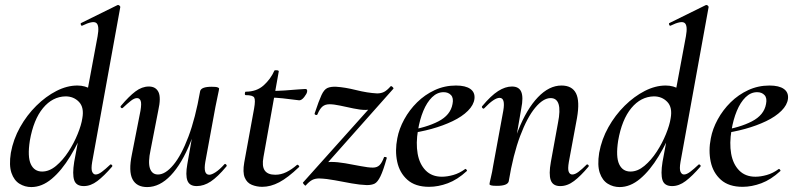

<svg xmlns="http://www.w3.org/2000/svg" viewBox="-20 -746 3227 779"><path d="M107 13Q81 13 59 -0.5Q37 -14 26.5 -44.5Q16 -75 24 -126Q34 -181 61.5 -230Q89 -279 127.5 -317Q166 -355 209 -377Q252 -399 294 -399Q326 -399 351 -383Q376 -367 378 -332L331 -246Q301 -171 265.5 -112.5Q230 -54 190 -20.5Q150 13 107 13ZM151 -50Q180 -50 207.5 -73Q235 -96 257.5 -130.5Q280 -165 295 -202Q310 -239 314 -266Q322 -310 300.5 -332.5Q279 -355 246 -355Q193 -354 154.5 -307.5Q116 -261 101 -175Q91 -110 105 -80Q119 -50 151 -50ZM320 9Q289 9 281 -15Q273 -39 281 -89L376 -599Q384 -643 370.5 -653Q357 -663 314 -642Q310 -640 308 -646Q306 -652 310 -653L456 -725Q461 -727 465 -723Q469 -719 468 -717L354 -89Q349 -60 354 -49Q359 -38 368 -38Q379 -38 393.5 -49Q408 -60 426 -77Q429 -81 433.5 -77Q438 -73 434 -69Q402 -32 375 -11.5Q348 9 320 9Z M577 13Q534 13 517.5 -19Q501 -51 515 -119L550 -297Q555 -327 550.5 -337.5Q546 -348 536 -348Q525 -348 511 -337Q497 -326 479 -309Q475 -305 471 -309Q467 -313 471 -317Q503 -355 529.5 -375Q556 -395 584 -395Q612 -395 623 -372.5Q634 -350 622 -297L591 -138Q580 -87 588.5 -62.5Q597 -38 621 -38Q651 -38 683.5 -77Q716 -116 744.5 -191.5Q773 -267 792 -376L808 -375Q788 -257 753 -169.5Q718 -82 673 -34.5Q628 13 577 13ZM778 9Q749 9 740.5 -13Q732 -35 740 -80L792 -376Q796 -394 839 -394Q857 -394 863 -391.5Q869 -389 869 -387Q869 -383 864 -360.5Q859 -338 854 -312L813 -89Q804 -37 829 -37Q839 -37 855 -47.5Q871 -58 890 -79Q893 -83 897.5 -78.5Q902 -74 898 -70Q863 -28 835 -9.5Q807 9 778 9Z M1044 12Q1022 12 1002 4Q982 -4 973 -25.5Q964 -47 971 -87L1011 -306Q1017 -340 1011.5 -350Q1006 -360 977 -360Q973 -360 973.5 -367Q974 -374 977 -374Q1021 -374 1049.5 -399.5Q1078 -425 1093 -459Q1094 -462 1103 -461Q1112 -460 1111 -456L1049 -109Q1042 -72 1054 -54.5Q1066 -37 1097 -37Q1120 -37 1141.5 -47.5Q1163 -58 1185 -77Q1187 -79 1191.5 -75Q1196 -71 1193 -68Q1148 -25 1113 -6.5Q1078 12 1044 12ZM1194 -339Q1192 -339 1173 -341.5Q1154 -344 1127.5 -347Q1101 -350 1074 -350L1076 -377Q1107 -377 1136 -379Q1165 -381 1187.5 -383Q1210 -385 1219 -385Q1224 -385 1225.5 -381.5Q1227 -378 1226 -374Q1225 -366 1214.5 -352.5Q1204 -339 1194 -339Z M1220 7Q1218 8 1213 2Q1208 -4 1209 -5L1527 -360L1521 -349Q1508 -320 1496 -310Q1484 -300 1463 -300Q1442 -300 1414 -306Q1386 -312 1360 -317.5Q1334 -323 1317 -323Q1299 -323 1288 -313.5Q1277 -304 1268 -282Q1266 -278 1260.5 -280Q1255 -282 1257 -287Q1274 -338 1284.5 -360.5Q1295 -383 1308.5 -389Q1322 -395 1344 -394Q1379 -392 1425 -380.5Q1471 -369 1510 -367Q1526 -367 1538 -373Q1550 -379 1565 -396Q1568 -398 1573 -393Q1578 -388 1576 -386L1259 -29L1257 -40Q1271 -68 1286.5 -78.5Q1302 -89 1323 -89Q1349 -89 1381 -83.5Q1413 -78 1443.5 -72Q1474 -66 1493 -66Q1510 -66 1520 -76Q1530 -86 1538 -108Q1539 -110 1544.5 -109Q1550 -108 1549 -104Q1535 -54 1523.5 -30.5Q1512 -7 1500 -1Q1488 5 1468 5Q1440 4 1406.5 -2Q1373 -8 1339 -14.5Q1305 -21 1275 -22Q1259 -22 1247 -16Q1235 -10 1220 7Z M1721 12Q1665 12 1633 -16.5Q1601 -45 1591.5 -90Q1582 -135 1592 -185Q1599 -223 1620 -261.5Q1641 -300 1672.5 -331Q1704 -362 1744 -380.5Q1784 -399 1830 -399Q1869 -399 1888.5 -385Q1908 -371 1905 -345Q1902 -320 1878.5 -296.5Q1855 -273 1816.5 -254.5Q1778 -236 1731 -223Q1684 -210 1634 -204L1636 -217Q1709 -228 1758.5 -253.5Q1808 -279 1816 -324Q1821 -348 1810 -360Q1799 -372 1780 -372Q1754 -372 1733 -351.5Q1712 -331 1697.5 -296Q1683 -261 1676 -218Q1667 -165 1674.5 -122.5Q1682 -80 1707 -54.5Q1732 -29 1773 -29Q1794 -29 1819 -36Q1844 -43 1867 -60Q1869 -62 1872.5 -58Q1876 -54 1874 -52Q1836 -17 1797 -2.5Q1758 12 1721 12Z M2253 9Q2223 9 2214.5 -15Q2206 -39 2215 -89L2244 -248Q2264 -348 2214 -348Q2184 -348 2151.5 -309Q2119 -270 2090.5 -194.5Q2062 -119 2044 -10L2027 -11Q2048 -130 2082.5 -217Q2117 -304 2162.5 -351.5Q2208 -399 2258 -399Q2301 -399 2317 -367.5Q2333 -336 2321 -267L2288 -89Q2283 -60 2287.5 -49Q2292 -38 2302 -38Q2313 -38 2327.5 -49Q2342 -60 2359 -77Q2362 -81 2366.5 -77Q2371 -73 2367 -69Q2336 -32 2309 -11.5Q2282 9 2253 9ZM1996 8Q1978 8 1972 6Q1966 4 1966 1Q1966 -3 1971.5 -25.5Q1977 -48 1981 -74L2022 -297Q2031 -349 2007 -349Q1996 -349 1980.5 -338.5Q1965 -328 1945 -307Q1942 -303 1937.5 -307.5Q1933 -312 1937 -316Q1972 -358 2001 -376.5Q2030 -395 2057 -395Q2086 -395 2095 -373Q2104 -351 2095 -306L2044 -10Q2039 8 1996 8Z M2494 13Q2468 13 2446 -0.5Q2424 -14 2413.5 -44.5Q2403 -75 2411 -126Q2421 -181 2448.5 -230Q2476 -279 2514.5 -317Q2553 -355 2596 -377Q2639 -399 2681 -399Q2713 -399 2738 -383Q2763 -367 2765 -332L2718 -246Q2688 -171 2652.5 -112.5Q2617 -54 2577 -20.5Q2537 13 2494 13ZM2538 -50Q2567 -50 2594.5 -73Q2622 -96 2644.5 -130.5Q2667 -165 2682 -202Q2697 -239 2701 -266Q2709 -310 2687.5 -332.5Q2666 -355 2633 -355Q2580 -354 2541.5 -307.5Q2503 -261 2488 -175Q2478 -110 2492 -80Q2506 -50 2538 -50ZM2707 9Q2676 9 2668 -15Q2660 -39 2668 -89L2763 -599Q2771 -643 2757.5 -653Q2744 -663 2701 -642Q2697 -640 2695 -646Q2693 -652 2697 -653L2843 -725Q2848 -727 2852 -723Q2856 -719 2855 -717L2741 -89Q2736 -60 2741 -49Q2746 -38 2755 -38Q2766 -38 2780.5 -49Q2795 -60 2813 -77Q2816 -81 2820.5 -77Q2825 -73 2821 -69Q2789 -32 2762 -11.5Q2735 9 2707 9Z M2993 12Q2937 12 2905 -16.5Q2873 -45 2863.5 -90Q2854 -135 2864 -185Q2871 -223 2892 -261.5Q2913 -300 2944.5 -331Q2976 -362 3016 -380.5Q3056 -399 3102 -399Q3141 -399 3160.5 -385Q3180 -371 3177 -345Q3174 -320 3150.5 -296.5Q3127 -273 3088.5 -254.5Q3050 -236 3003 -223Q2956 -210 2906 -204L2908 -217Q2981 -228 3030.5 -253.5Q3080 -279 3088 -324Q3093 -348 3082 -360Q3071 -372 3052 -372Q3026 -372 3005 -351.5Q2984 -331 2969.5 -296Q2955 -261 2948 -218Q2939 -165 2946.5 -122.5Q2954 -80 2979 -54.5Q3004 -29 3045 -29Q3066 -29 3091 -36Q3116 -43 3139 -60Q3141 -62 3144.5 -58Q3148 -54 3146 -52Q3108 -17 3069 -2.5Q3030 12 2993 12Z"/></svg>

Font: Cormorant Light SemiBold
Style: Italic
Weight: 600
Italic angle: -10°
Version: Version 4.000